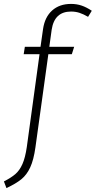

<svg xmlns="http://www.w3.org/2000/svg" viewBox="-66 -761 489 981"><path d="M198 -609 186 -522H313L301 -484H181L115 -8Q106 56 88.5 94Q71 132 43.5 154.5Q16 177 -33 200L-46 166Q-9 147 12.5 128.5Q34 110 48.5 77.5Q63 45 71 -10L136 -484H55L61 -522H141L154 -613Q163 -674 200.5 -707.5Q238 -741 297 -741Q326 -741 351 -732.5Q376 -724 403 -706L384 -675Q360 -689 340 -695.5Q320 -702 297 -702Q212 -702 198 -609Z"/></svg>

Font: Fira Sans Condensed ExtraLight
Style: Italic
Weight: 275
Width: 3
Italic angle: -8°
Designer: Carrois Corporate & Edenspiekermann AG
Foundry: Carrois Corporate GbR & Edenspiekermann AG
Version: Version 4.203